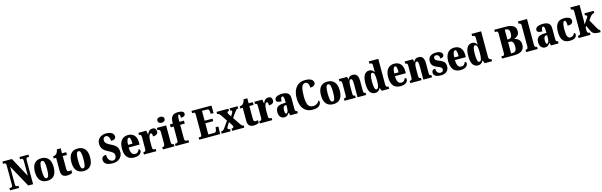

<svg xmlns="http://www.w3.org/2000/svg" viewBox="124 -2680 14415 4599"><g transform="rotate(-15 7332.0 -380.5)"><path d="M18 0V-56H45Q68 -56 81 -66.5Q94 -77 94 -119V-599Q94 -638 81.5 -648Q69 -658 53 -658H18V-714H255L518 -228V-599Q518 -634 506.5 -646Q495 -658 478 -658H442V-714H665V-658H630Q611 -658 600 -644.5Q589 -631 589 -595V0H469L165 -549V-119Q165 -77 174 -66.5Q183 -56 205 -56H241V0Z M937 10Q829 10 767.5 -59.5Q706 -129 706 -270Q706 -550 940 -550Q1047 -550 1109 -480.5Q1171 -411 1171 -270Q1171 10 937 10ZM939 -56Q977 -56 991.5 -110.5Q1006 -165 1006 -270Q1006 -376 991 -429.5Q976 -483 938 -483Q901 -483 886.5 -429.5Q872 -376 872 -270Q872 -165 887 -110.5Q902 -56 939 -56Z M1426 10Q1362 10 1323.5 -25.5Q1285 -61 1285 -149V-468H1224V-520Q1259 -521 1282.5 -535.5Q1306 -550 1318 -566Q1329 -580 1339.5 -603.5Q1350 -627 1356 -660H1449V-536H1553V-468H1449V-163Q1449 -120 1458.5 -100Q1468 -80 1497 -80Q1534 -80 1561 -89V-18Q1546 -10 1512 0Q1478 10 1426 10Z M1841 10Q1733 10 1671.5 -59.5Q1610 -129 1610 -270Q1610 -550 1844 -550Q1951 -550 2013 -480.5Q2075 -411 2075 -270Q2075 10 1841 10ZM1843 -56Q1881 -56 1895.5 -110.5Q1910 -165 1910 -270Q1910 -376 1895 -429.5Q1880 -483 1842 -483Q1805 -483 1790.5 -429.5Q1776 -376 1776 -270Q1776 -165 1791 -110.5Q1806 -56 1843 -56Z M2563 10Q2496 10 2453 -3Q2410 -16 2387 -37Q2364 -58 2355 -82Q2346 -106 2346 -128Q2346 -167 2362 -189Q2378 -211 2403.5 -220Q2429 -229 2457 -229Q2457 -167 2476 -127.5Q2495 -88 2524 -70Q2553 -52 2582 -52Q2626 -52 2649 -83Q2672 -114 2672 -155Q2672 -207 2632.5 -238Q2593 -269 2525 -302Q2462 -333 2427 -366.5Q2392 -400 2378 -439.5Q2364 -479 2364 -526Q2364 -587 2394 -631.5Q2424 -676 2475 -700Q2526 -724 2589 -724Q2657 -724 2699.5 -706Q2742 -688 2762 -659.5Q2782 -631 2782 -601Q2782 -565 2755.5 -542Q2729 -519 2661 -519Q2661 -553 2650.5 -585.5Q2640 -618 2619.5 -639.5Q2599 -661 2569 -661Q2538 -661 2517 -639.5Q2496 -618 2496 -574Q2496 -550 2507 -527.5Q2518 -505 2549.5 -481.5Q2581 -458 2643 -429Q2707 -400 2742 -367Q2777 -334 2791.5 -294.5Q2806 -255 2806 -206Q2806 -141 2776 -92.5Q2746 -44 2691.5 -17Q2637 10 2563 10Z M3097 10Q2979 10 2921.5 -62.5Q2864 -135 2864 -265Q2864 -406 2922.5 -478Q2981 -550 3087 -550Q3185 -550 3241.5 -488.5Q3298 -427 3298 -308V-257H3028Q3030 -158 3057.5 -112.5Q3085 -67 3139 -67Q3182 -67 3207 -92.5Q3232 -118 3246 -155Q3261 -151 3271.5 -139Q3282 -127 3282 -109Q3282 -82 3263.5 -54.5Q3245 -27 3204.5 -8.5Q3164 10 3097 10ZM3138 -322Q3139 -398 3127.5 -440.5Q3116 -483 3091 -483Q3065 -483 3047.5 -441.5Q3030 -400 3030 -322Z M3337 0V-56H3341Q3370 -56 3385 -68.5Q3400 -81 3400 -128V-412Q3400 -456 3387.5 -468Q3375 -480 3348 -480H3344V-536H3539L3557 -439H3561Q3582 -495 3613 -521.5Q3644 -548 3693 -548Q3742 -548 3763 -522Q3784 -496 3784 -455Q3784 -406 3750 -383.5Q3716 -361 3660 -361Q3660 -402 3653.5 -424Q3647 -446 3624 -446Q3605 -446 3591.5 -421Q3578 -396 3571 -357Q3564 -318 3564 -277V-123Q3564 -79 3577.5 -67.5Q3591 -56 3614 -56H3644V0Z M3946 -625Q3909 -625 3883.5 -643Q3858 -661 3858 -698Q3858 -736 3883.5 -753.5Q3909 -771 3946 -771Q3982 -771 4008.5 -753.5Q4035 -736 4035 -698Q4035 -661 4008.5 -643Q3982 -625 3946 -625ZM3807 0V-56H3816Q3840 -56 3854.5 -71Q3869 -86 3869 -129V-413Q3869 -452 3854 -466Q3839 -480 3816 -480H3801V-536H4031V-127Q4031 -85 4046 -70.5Q4061 -56 4084 -56H4093V0Z M4121 0V-56H4145Q4153 -56 4165.5 -60Q4178 -64 4188 -77.5Q4198 -91 4198 -119V-462H4125V-536H4198V-569Q4198 -664 4239.5 -716.5Q4281 -769 4384 -769Q4446 -769 4477.5 -758Q4509 -747 4520 -730Q4531 -713 4531 -695Q4531 -676 4522.5 -659.5Q4514 -643 4490.5 -632.5Q4467 -622 4422 -622Q4422 -638 4420 -658Q4418 -678 4412 -693.5Q4406 -709 4394 -709Q4378 -709 4369 -683Q4360 -657 4360 -590V-536H4473V-462H4360V-119Q4360 -91 4369.5 -77.5Q4379 -64 4391.5 -60Q4404 -56 4413 -56H4457V0Z M4708 0V-56H4750Q4784 -56 4784 -109V-600Q4784 -638 4773 -648Q4762 -658 4748 -658H4708V-714H5203L5205 -527H5135L5131 -575Q5129 -613 5116.5 -631.5Q5104 -650 5075 -650H4951V-405H5147V-342H4951V-64H5100Q5127 -64 5140.5 -85Q5154 -106 5158 -139L5164 -187H5233L5228 0Z M5265 0V-56H5273Q5303 -56 5320 -69.5Q5337 -83 5363 -120L5469 -270L5363 -427Q5327 -480 5292 -480H5281V-536H5575V-480H5572Q5547 -480 5538.5 -471.5Q5530 -463 5530 -451Q5530 -441 5534.5 -430.5Q5539 -420 5548 -405L5590 -342L5623 -396Q5632 -412 5639.5 -424.5Q5647 -437 5647 -450Q5647 -468 5637 -474Q5627 -480 5610 -480H5606V-536H5803V-480H5796Q5772 -480 5757 -466.5Q5742 -453 5714 -415L5626 -292L5749 -109Q5768 -81 5783.5 -68.5Q5799 -56 5815 -56H5826V0H5524V-56H5528Q5578 -56 5578 -89Q5578 -100 5572.5 -114.5Q5567 -129 5547 -158L5505 -222L5452 -137Q5445 -124 5439 -112.5Q5433 -101 5433 -89Q5433 -73 5444.5 -64.5Q5456 -56 5484 -56H5487V0Z M6054 10Q5990 10 5951.5 -25.5Q5913 -61 5913 -149V-468H5852V-520Q5887 -521 5910.5 -535.5Q5934 -550 5946 -566Q5957 -580 5967.5 -603.5Q5978 -627 5984 -660H6077V-536H6181V-468H6077V-163Q6077 -120 6086.5 -100Q6096 -80 6125 -80Q6162 -80 6189 -89V-18Q6174 -10 6140 0Q6106 10 6054 10Z M6212 0V-56H6216Q6245 -56 6260 -68.5Q6275 -81 6275 -128V-412Q6275 -456 6262.5 -468Q6250 -480 6223 -480H6219V-536H6414L6432 -439H6436Q6457 -495 6488 -521.5Q6519 -548 6568 -548Q6617 -548 6638 -522Q6659 -496 6659 -455Q6659 -406 6625 -383.5Q6591 -361 6535 -361Q6535 -402 6528.5 -424Q6522 -446 6499 -446Q6480 -446 6466.5 -421Q6453 -396 6446 -357Q6439 -318 6439 -277V-123Q6439 -79 6452.5 -67.5Q6466 -56 6489 -56H6519V0Z M6818 10Q6764 10 6725 -30Q6686 -70 6686 -154Q6686 -236 6732 -274.5Q6778 -313 6870 -317L6938 -320V-374Q6938 -486 6895 -486Q6876 -486 6864 -458.5Q6852 -431 6852 -378Q6785 -378 6753 -394Q6721 -410 6721 -446Q6721 -482 6747 -505Q6773 -528 6815.5 -539Q6858 -550 6909 -550Q7005 -550 7053 -512Q7101 -474 7101 -380V-126Q7101 -86 7112 -71Q7123 -56 7151 -56H7154V0H6967L6947 -64H6938Q6910 -24 6886 -7Q6862 10 6818 10ZM6884 -64Q6909 -64 6924 -99Q6939 -134 6939 -191V-265L6914 -262Q6879 -258 6865.5 -230.5Q6852 -203 6852 -150Q6852 -109 6860 -86.5Q6868 -64 6884 -64Z M7524 10Q7422 10 7354.5 -36Q7287 -82 7253.5 -164.5Q7220 -247 7220 -358Q7220 -467 7254.5 -549Q7289 -631 7356.5 -677.5Q7424 -724 7523 -724Q7627 -724 7678 -689.5Q7729 -655 7729 -606Q7729 -568 7697.5 -542Q7666 -516 7601 -516Q7601 -550 7593 -582Q7585 -614 7566.5 -635.5Q7548 -657 7514 -657Q7446 -657 7421 -579Q7396 -501 7396 -358Q7396 -207 7430.5 -139Q7465 -71 7553 -71Q7598 -71 7629 -86.5Q7660 -102 7681.5 -125.5Q7703 -149 7717 -172Q7723 -165 7726.5 -152Q7730 -139 7730 -128Q7730 -107 7721 -83Q7712 -59 7690 -38Q7668 -17 7627.5 -3.5Q7587 10 7524 10Z M8031 10Q7923 10 7861.5 -59.5Q7800 -129 7800 -270Q7800 -550 8034 -550Q8141 -550 8203 -480.5Q8265 -411 8265 -270Q8265 10 8031 10ZM8033 -56Q8071 -56 8085.5 -110.5Q8100 -165 8100 -270Q8100 -376 8085 -429.5Q8070 -483 8032 -483Q7995 -483 7980.5 -429.5Q7966 -376 7966 -270Q7966 -165 7981 -110.5Q7996 -56 8033 -56Z M8310 0V-56H8314Q8343 -56 8357 -68Q8371 -80 8371 -124V-416Q8371 -457 8358 -468.5Q8345 -480 8318 -480H8314V-536H8520L8531 -467H8535Q8551 -503 8578.5 -526.5Q8606 -550 8661 -550Q8728 -550 8762 -504Q8796 -458 8796 -357V-126Q8796 -80 8806.5 -68Q8817 -56 8845 -56H8849V0H8634V-325Q8634 -389 8625 -424.5Q8616 -460 8589 -460Q8568 -460 8556 -438Q8544 -416 8539 -381Q8534 -346 8534 -306V-121Q8534 -79 8546.5 -67.5Q8559 -56 8587 -56H8590V0Z M9072 10Q8990 10 8945.5 -56.5Q8901 -123 8901 -267Q8901 -412 8945.5 -480Q8990 -548 9069 -548Q9115 -548 9142 -527.5Q9169 -507 9186 -476H9190Q9189 -499 9189 -529Q9189 -559 9189 -588V-643Q9189 -684 9169.5 -694Q9150 -704 9123 -704H9115V-760H9352V-135Q9352 -89 9366.5 -72.5Q9381 -56 9412 -56H9419V0H9235L9206 -75H9201Q9182 -35 9151 -12.5Q9120 10 9072 10ZM9123 -66Q9161 -66 9175 -117.5Q9189 -169 9189 -269Q9189 -368 9175.5 -421Q9162 -474 9124 -474Q9092 -474 9078.5 -421Q9065 -368 9065 -268Q9065 -167 9078.5 -116.5Q9092 -66 9123 -66Z M9699 10Q9581 10 9523.5 -62.5Q9466 -135 9466 -265Q9466 -406 9524.5 -478Q9583 -550 9689 -550Q9787 -550 9843.5 -488.5Q9900 -427 9900 -308V-257H9630Q9632 -158 9659.5 -112.5Q9687 -67 9741 -67Q9784 -67 9809 -92.5Q9834 -118 9848 -155Q9863 -151 9873.5 -139Q9884 -127 9884 -109Q9884 -82 9865.5 -54.5Q9847 -27 9806.5 -8.5Q9766 10 9699 10ZM9740 -322Q9741 -398 9729.5 -440.5Q9718 -483 9693 -483Q9667 -483 9649.5 -441.5Q9632 -400 9632 -322Z M9942 0V-56H9946Q9975 -56 9989 -68Q10003 -80 10003 -124V-416Q10003 -457 9990 -468.5Q9977 -480 9950 -480H9946V-536H10152L10163 -467H10167Q10183 -503 10210.5 -526.5Q10238 -550 10293 -550Q10360 -550 10394 -504Q10428 -458 10428 -357V-126Q10428 -80 10438.5 -68Q10449 -56 10477 -56H10481V0H10266V-325Q10266 -389 10257 -424.5Q10248 -460 10221 -460Q10200 -460 10188 -438Q10176 -416 10171 -381Q10166 -346 10166 -306V-121Q10166 -79 10178.5 -67.5Q10191 -56 10219 -56H10222V0Z M10704 10Q10634 10 10594 -5Q10554 -20 10538 -46Q10522 -72 10522 -105Q10522 -146 10547.5 -163Q10573 -180 10609 -180Q10609 -115 10636.5 -84.5Q10664 -54 10706 -54Q10747 -54 10763 -73Q10779 -92 10779 -119Q10779 -150 10754.5 -168.5Q10730 -187 10679 -207Q10628 -227 10594.5 -249Q10561 -271 10544 -303.5Q10527 -336 10527 -385Q10527 -468 10581 -508.5Q10635 -549 10723 -549Q10780 -549 10814.5 -535Q10849 -521 10865 -499Q10881 -477 10881 -453Q10881 -419 10859 -402Q10837 -385 10790 -385Q10790 -435 10766.5 -460.5Q10743 -486 10709 -486Q10684 -486 10667 -471.5Q10650 -457 10650 -430Q10650 -399 10670.5 -381Q10691 -363 10749 -340Q10794 -323 10828 -301.5Q10862 -280 10881 -248Q10900 -216 10900 -166Q10900 -87 10851 -38.5Q10802 10 10704 10Z M11187 10Q11069 10 11011.5 -62.5Q10954 -135 10954 -265Q10954 -406 11012.5 -478Q11071 -550 11177 -550Q11275 -550 11331.5 -488.5Q11388 -427 11388 -308V-257H11118Q11120 -158 11147.5 -112.5Q11175 -67 11229 -67Q11272 -67 11297 -92.5Q11322 -118 11336 -155Q11351 -151 11361.5 -139Q11372 -127 11372 -109Q11372 -82 11353.5 -54.5Q11335 -27 11294.5 -8.5Q11254 10 11187 10ZM11228 -322Q11229 -398 11217.5 -440.5Q11206 -483 11181 -483Q11155 -483 11137.5 -441.5Q11120 -400 11120 -322Z M11622 10Q11540 10 11495.5 -56.5Q11451 -123 11451 -267Q11451 -412 11495.5 -480Q11540 -548 11619 -548Q11665 -548 11692 -527.5Q11719 -507 11736 -476H11740Q11739 -499 11739 -529Q11739 -559 11739 -588V-643Q11739 -684 11719.5 -694Q11700 -704 11673 -704H11665V-760H11902V-135Q11902 -89 11916.5 -72.5Q11931 -56 11962 -56H11969V0H11785L11756 -75H11751Q11732 -35 11701 -12.5Q11670 10 11622 10ZM11673 -66Q11711 -66 11725 -117.5Q11739 -169 11739 -269Q11739 -368 11725.5 -421Q11712 -474 11674 -474Q11642 -474 11628.5 -421Q11615 -368 11615 -268Q11615 -167 11628.5 -116.5Q11642 -66 11673 -66Z M12216 0V-56H12259Q12293 -56 12293 -115V-600Q12293 -635 12281 -646.5Q12269 -658 12257 -658H12216V-714H12490Q12616 -714 12683 -674Q12750 -634 12750 -540Q12750 -472 12712.5 -434.5Q12675 -397 12625 -381V-376Q12690 -364 12732 -320.5Q12774 -277 12774 -197Q12774 -98 12710 -49Q12646 0 12515 0ZM12482 -406Q12529 -406 12552.5 -435Q12576 -464 12576 -531Q12576 -599 12551 -624.5Q12526 -650 12481 -650H12459V-406ZM12502 -64Q12546 -64 12571 -94Q12596 -124 12596 -200Q12596 -342 12504 -342H12459V-64Z M12815 0V-56H12825Q12848 -56 12862.5 -70.5Q12877 -85 12877 -127V-645Q12877 -671 12866.5 -683.5Q12856 -696 12844 -700Q12832 -704 12825 -704H12815V-760H13040V-127Q13040 -85 13055 -70.5Q13070 -56 13093 -56H13101V0Z M13284 10Q13230 10 13191 -30Q13152 -70 13152 -154Q13152 -236 13198 -274.5Q13244 -313 13336 -317L13404 -320V-374Q13404 -486 13361 -486Q13342 -486 13330 -458.5Q13318 -431 13318 -378Q13251 -378 13219 -394Q13187 -410 13187 -446Q13187 -482 13213 -505Q13239 -528 13281.5 -539Q13324 -550 13375 -550Q13471 -550 13519 -512Q13567 -474 13567 -380V-126Q13567 -86 13578 -71Q13589 -56 13617 -56H13620V0H13433L13413 -64H13404Q13376 -24 13352 -7Q13328 10 13284 10ZM13350 -64Q13375 -64 13390 -99Q13405 -134 13405 -191V-265L13380 -262Q13345 -258 13331.5 -230.5Q13318 -203 13318 -150Q13318 -109 13326 -86.5Q13334 -64 13350 -64Z M13895 10Q13829 10 13779.5 -16Q13730 -42 13702.5 -102.5Q13675 -163 13675 -266Q13675 -375 13704 -436.5Q13733 -498 13782.5 -524Q13832 -550 13893 -550Q13961 -550 14000.5 -535Q14040 -520 14056.5 -496Q14073 -472 14073 -444Q14073 -423 14064 -402Q14055 -381 14026.5 -367Q13998 -353 13940 -353Q13940 -389 13936 -419Q13932 -449 13923 -467.5Q13914 -486 13898 -486Q13880 -486 13867 -466.5Q13854 -447 13846.5 -399.5Q13839 -352 13839 -267Q13839 -167 13860 -116Q13881 -65 13930 -65Q13971 -65 13999.5 -88.5Q14028 -112 14042 -148Q14055 -141 14063.5 -130Q14072 -119 14072 -103Q14072 -78 14057.5 -52Q14043 -26 14004.5 -8Q13966 10 13895 10Z M14115 0V-56H14128Q14135 -56 14147.5 -60Q14160 -64 14170 -77.5Q14180 -91 14180 -119V-645Q14180 -671 14169.5 -683.5Q14159 -696 14147 -700Q14135 -704 14128 -704H14115V-760H14344V-378Q14344 -361 14343 -340Q14342 -319 14341 -301Q14340 -283 14339 -276L14439 -421Q14449 -432 14449 -441Q14449 -450 14449 -454Q14449 -467 14436.5 -475.5Q14424 -484 14404 -484V-536H14633V-484Q14605 -484 14576.5 -464.5Q14548 -445 14517 -400L14475 -340L14586 -141Q14609 -99 14626.5 -77.5Q14644 -56 14660 -56H14663V0H14652Q14582 0 14540 -8Q14498 -16 14473 -39Q14448 -62 14427 -107L14366 -235L14344 -197V-121Q14344 -93 14354 -79Q14364 -65 14376 -60.5Q14388 -56 14395 -56H14411V0Z"/></g></svg>

Font: Noto Serif ExtraCondensed Black
Style: Regular
Weight: 900
Width: 2
Designer: Monotype Design Team
Foundry: Monotype Imaging Inc.
Version: Version 2.015; ttfautohint (v1.8.4.7-5d5b)